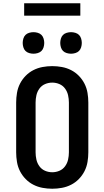

<svg xmlns="http://www.w3.org/2000/svg" viewBox="-20 -1148 640 1176"><path d="M300 8Q270 8 240.5 2.5Q211 -3 184.5 -16.5Q158 -30 137 -51.5Q116 -73 102.5 -99.5Q89 -126 84 -156Q79 -186 79 -215V-520Q79 -549 84 -579Q89 -609 102.5 -635.5Q116 -662 137 -683.5Q158 -705 184.5 -718.5Q211 -732 240.5 -737.5Q270 -743 300 -743Q330 -743 359.5 -737.5Q389 -732 415.5 -718.5Q442 -705 463 -683.5Q484 -662 497.5 -635.5Q511 -609 516 -579Q521 -549 521 -520V-215Q521 -186 516 -156Q511 -126 497.5 -99.5Q484 -73 463 -51.5Q442 -30 415.5 -16.5Q389 -3 359.5 2.5Q330 8 300 8ZM300 -93Q323 -93 344 -102Q365 -111 378.5 -129.5Q392 -148 397 -170.5Q402 -193 402 -215V-520Q402 -542 397 -564.5Q392 -587 378.5 -605.5Q365 -624 344 -633Q323 -642 300 -642Q277 -642 256 -633Q235 -624 221.5 -605.5Q208 -587 203 -564.5Q198 -542 198 -520V-215Q198 -193 203 -170.5Q208 -148 221.5 -129.5Q235 -111 256 -102Q277 -93 300 -93ZM415 -819Q402 -819 388.5 -823Q375 -827 366 -836Q357 -845 353 -858.5Q349 -872 349 -885Q349 -898 353 -911.5Q357 -925 366 -934Q375 -943 388.5 -947Q402 -951 415 -951Q428 -951 441.5 -947Q455 -943 464 -934Q473 -925 477 -911.5Q481 -898 481 -885Q481 -872 477 -858.5Q473 -845 464 -836Q455 -827 441.5 -823Q428 -819 415 -819ZM185 -819Q172 -819 158.5 -823Q145 -827 136 -836Q127 -845 123 -858.5Q119 -872 119 -885Q119 -898 123 -911.5Q127 -925 136 -934Q145 -943 158.5 -947Q172 -951 185 -951Q198 -951 211.5 -947Q225 -943 234 -934Q243 -925 247 -911.5Q251 -898 251 -885Q251 -872 247 -858.5Q243 -845 234 -836Q225 -827 211.5 -823Q198 -819 185 -819ZM128 -1052V-1128H472V-1052Z"/></svg>

Font: Iosevka Etoile
Style: Bold
Weight: 700
Designer: Belleve Invis
Foundry: Belleve Invis
Version: Version 28.1.0; ttfautohint (v1.8.4)